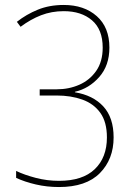

<svg xmlns="http://www.w3.org/2000/svg" viewBox="-20 -744 545 774"><path d="M421 -552Q421 -480 380 -433.5Q339 -387 282 -374V-372Q355 -360 396.5 -315Q438 -270 438 -190Q438 -102 382.5 -46Q327 10 218 10Q169 10 124 -0.5Q79 -11 45 -27V-55Q78 -39 124 -27Q170 -15 218 -15Q313 -15 362 -62Q411 -109 411 -190Q411 -252 384.5 -289Q358 -326 312 -342.5Q266 -359 208 -359H140V-384H209Q258 -384 300 -402.5Q342 -421 368 -458.5Q394 -496 394 -552Q394 -625 351 -662Q308 -699 237 -699Q188 -699 145.5 -682.5Q103 -666 63 -636L48 -656Q86 -686 132.5 -705Q179 -724 237 -724Q319 -724 370 -679Q421 -634 421 -552Z"/></svg>

Font: Noto Sans SemiCondensed Thin
Style: Regular
Weight: 100
Width: 4
Designer: Monotype Design Team
Foundry: Monotype Imaging Inc.
Version: Version 2.013; ttfautohint (v1.8.4.7-5d5b)